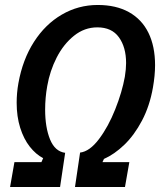

<svg xmlns="http://www.w3.org/2000/svg" viewBox="-20 -752 644 772"><path d="M38 -100H146.5L153.5 -116Q124 -131.5 99.8 -162.2Q75.5 -193 61.2 -238.2Q47 -283.5 47 -339Q47 -378.5 54 -417.5Q71 -512.5 116.5 -583.5Q162 -654.5 228.5 -693.2Q295 -732 373 -732Q447 -732 498.8 -703Q550.5 -674 577 -619.8Q603.5 -565.5 603.5 -490Q603.5 -449 595 -400.5Q582 -326 551 -267.2Q520 -208.5 480 -170Q440 -131.5 398 -113L392 -100H500L482.5 0H281.5L302 -138.5Q340.5 -143 378 -192.8Q415.5 -242.5 443.2 -312.2Q471 -382 482 -443.5Q487 -474.5 487 -498.5Q487 -562 458.2 -602Q429.5 -642 371.5 -642Q319.5 -642 277.5 -608.2Q235.5 -574.5 208 -520.8Q180.5 -467 170 -406.5Q161.5 -359.5 161.5 -311Q161.5 -240 181.2 -191.5Q201 -143 242 -137.5L221.5 0H20.5Z"/></svg>

Font: JuliaMono
Style: Bold Italic
Weight: 700
Italic angle: -9°
Monospace: yes
Designer: cormullion
Foundry: corm
Version: Version 0.057; ttfautohint (v1.8.4)